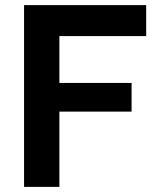

<svg xmlns="http://www.w3.org/2000/svg" viewBox="-20 -730 614 750"><path d="M74 0H212V-294H494V-406H212V-589H551V-710H74Z"/></svg>

Font: FIGSv2-sans-serif
Style: Bold
Weight: 700
Designer: Matt McInerney, Pablo Impallari, Rodrigo Fuenzalida,Mirko Velimirovic
Foundry: Matt McInerney, Pablo Impallari, Rodrigo Fuenzalida
Version: Version 4.021;hotconv 1.0.109;makeotfexe 2.5.65596